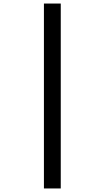

<svg xmlns="http://www.w3.org/2000/svg" viewBox="-20 -820 591 1084"><path d="M228 244V-800H323V244Z"/></svg>

Font: Noto Sans Malayalam SemiBold
Style: Regular
Weight: 600
Designer: Jelle Bosma - Monotype Design Team
Foundry: Monotype Imaging Inc.
Version: Version 2.104; ttfautohint (v1.8.4.7-5d5b)